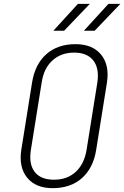

<svg xmlns="http://www.w3.org/2000/svg" viewBox="-20 -970 647 1000"><path d="M254 10Q166 10 121.5 -44.5Q77 -99 91 -190L147 -540Q162 -635 221 -687.5Q280 -740 373 -740Q462 -740 506.5 -685.5Q551 -631 537 -540L481 -190Q466 -95 407 -42.5Q348 10 254 10ZM261 -34Q330 -34 374.5 -75Q419 -116 431 -190L487 -540Q498 -614 466 -655Q434 -696 366 -696Q298 -696 253 -655Q208 -614 197 -540L141 -190Q129 -116 160.5 -75Q192 -34 261 -34ZM417 -810 545 -950H607L473 -810ZM258 -810 386 -950H448L314 -810Z"/></svg>

Font: JetBrains Mono Thin
Style: Italic
Weight: 100
Italic angle: -9°
Monospace: yes
Designer: Philipp Nurullin, Konstantin Bulenkov
Foundry: JetBrains
Version: Version 2.305; ttfautohint (v1.8.4.7-5d5b)